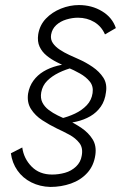

<svg xmlns="http://www.w3.org/2000/svg" viewBox="-20 -730 478 759"><path d="M395 -594 438 -619Q424 -661 383.5 -685.5Q343 -710 292 -710Q256 -710 221 -696Q186 -682 161.5 -656.5Q137 -631 131 -594Q127 -566 136.5 -545.5Q146 -525 164.5 -510Q183 -495 205 -484Q227 -473 248 -463Q272 -453 296 -439.5Q320 -426 335 -407.5Q350 -389 346 -362Q342 -334 323 -314Q304 -294 276.5 -281Q249 -268 219 -261L216 -241Q250 -242 281 -249Q312 -256 337 -270.5Q362 -285 378.5 -308.5Q395 -332 399 -366Q404 -399 388.5 -423Q373 -447 346 -465.5Q319 -484 289 -497Q273 -504 253.5 -513Q234 -522 216.5 -533.5Q199 -545 189 -559.5Q179 -574 182 -593Q186 -616 202.5 -631Q219 -646 242.5 -653Q266 -660 288 -660Q324 -660 352.5 -643Q381 -626 395 -594ZM68 -147 23 -124Q28 -86 49 -56Q70 -26 104 -9Q138 8 179 9Q222 9 260.5 -4.5Q299 -18 325 -46.5Q351 -75 357 -118Q362 -154 346 -179.5Q330 -205 303 -223.5Q276 -242 246 -256Q228 -264 208.5 -273.5Q189 -283 172.5 -295.5Q156 -308 147.5 -325Q139 -342 143 -365Q148 -392 166.5 -410.5Q185 -429 212.5 -442.5Q240 -456 272 -464L275 -479Q238 -478 207 -470Q176 -462 152 -447.5Q128 -433 112 -411Q96 -389 91 -360Q86 -325 102.5 -299Q119 -273 147.5 -254.5Q176 -236 205 -222Q229 -211 254 -197.5Q279 -184 294 -164.5Q309 -145 303 -114Q299 -89 280.5 -71.5Q262 -54 237 -47Q212 -40 186 -40Q136 -40 105 -71.5Q74 -103 68 -147Z"/></svg>

Font: Jost Light
Style: Italic
Weight: 300
Italic angle: -5°
Version: Version 3.710